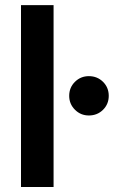

<svg xmlns="http://www.w3.org/2000/svg" viewBox="-20 -748 458 768"><path d="M194.3 -727.5V0H64V-727.5ZM335.4 -286.1Q302.7 -286.1 279.8 -309.1Q256.8 -332 256.8 -364.7Q256.8 -397.9 279.8 -420.7Q302.7 -443.4 335.4 -443.4Q369.1 -443.4 392.1 -420.7Q415 -397.9 415 -364.7Q415 -331.5 392.1 -308.8Q369.1 -286.1 335.4 -286.1Z"/></svg>

Font: V-Inter
Style: SemiBold-600
Weight: 600
Designer: Rasmus Andersson
Foundry: rsms
Version: Version 4.000;git-4146feb